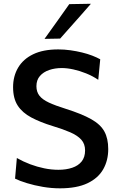

<svg xmlns="http://www.w3.org/2000/svg" viewBox="-20 -989 632 1020"><path d="M298.5 11.5Q254 11.5 208.2 3.8Q162.5 -4 123.2 -16Q84 -28 60 -40L69.5 -149.5Q104 -130 140.8 -116.2Q177.5 -102.5 215.2 -94.8Q253 -87 290.5 -87Q331.5 -87 363.5 -97.8Q395.5 -108.5 413.8 -131.2Q432 -154 432 -190Q432 -224.5 411.8 -247Q391.5 -269.5 353 -286.2Q314.5 -303 261 -319Q194 -339.5 146.5 -364.8Q99 -390 74.2 -428Q49.5 -466 49.5 -526Q49.5 -584 76.2 -629.5Q103 -675 156.2 -700.8Q209.5 -726.5 289.5 -726.5Q321.5 -726.5 353.8 -722Q386 -717.5 415.8 -710.2Q445.5 -703 470 -693.5Q494.5 -684 512.5 -674L502 -565Q471.5 -585.5 437.2 -599.2Q403 -613 369.8 -620.2Q336.5 -627.5 308 -627.5Q271.5 -627.5 241 -617Q210.5 -606.5 192 -585.2Q173.5 -564 173.5 -531Q173.5 -501 189.5 -480.5Q205.5 -460 240 -444Q274.5 -428 329 -411Q414.5 -384 464 -356.2Q513.5 -328.5 534.2 -291Q555 -253.5 555 -197Q555 -136.5 528.2 -89.5Q501.5 -42.5 444.8 -15.5Q388 11.5 298.5 11.5ZM216.5 -782.5Q250 -829 282.8 -875Q315.5 -921 348 -967L463 -969Q435 -937 407.8 -906Q380.5 -875 353.2 -844.5Q326 -814 299.5 -784Z"/></svg>

Font: Commissioner Thin Medium
Style: Regular
Weight: 500
Version: Version 1.000